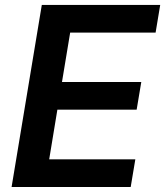

<svg xmlns="http://www.w3.org/2000/svg" viewBox="-20 -747 660 767"><path d="M26.3 0H502.1L520.6 -110.4H176.5L209.2 -308.9H525.9L544.4 -419.4H227.6L260.3 -616.8H601.6L620 -727.3H147Z"/></svg>

Font: Margiela Sans Semi Bold
Style: Italic
Weight: 600
Italic angle: -9.39999°
Designer: Stefan Endress, Andreas Faust
Version: Version 1.100;FEAKit 1.0